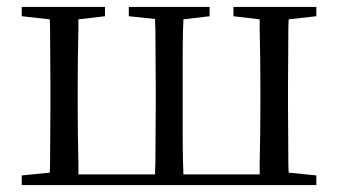

<svg xmlns="http://www.w3.org/2000/svg" viewBox="-20 -536 980 556"><path d="M43 -489V-516H284V-489L207 -480Q207 -467 207 -451Q206 -410 205.5 -366Q205 -322 205 -288V-229Q205 -194 205.5 -150Q206 -106 207 -65Q207 -46 207 -31H429Q429 -46 430 -65Q430 -106 430.5 -150Q431 -194 431 -229V-288Q431 -322 430.5 -366Q430 -410 430 -451Q429 -467 429 -481L353 -489V-516H587V-489L511 -480Q511 -467 510 -451Q509 -410 509 -366Q509 -322 509 -288V-229Q509 -194 509 -150Q509 -106 510 -65Q511 -46 511 -31H732Q732 -46 732 -65Q733 -106 733.5 -150Q734 -194 734 -229V-288Q734 -322 733.5 -366Q733 -410 732 -451Q732 -467 732 -480L656 -489V-516H896V-489L816 -480Q815 -467 815 -451Q815 -410 814.5 -366Q814 -322 814 -288V-229Q814 -194 814.5 -150Q815 -106 815 -65Q815 -49 816 -36L896 -28V0H43V-28L124 -36Q125 -49 125 -65Q125 -106 125.5 -150Q126 -194 126 -229V-288Q126 -322 125.5 -366Q125 -410 125 -451Q125 -467 124 -480Z"/></svg>

Font: Early Summer Mincho
Style: Regular
Weight: 400
Designer: GuiWonder
Version: Version 1.002